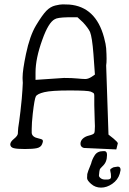

<svg xmlns="http://www.w3.org/2000/svg" viewBox="-20 -689 596 884"><path d="M455.1 6.8Q455.1 6.8 461.9 6.8Q472.7 7.8 472.7 24.4Q472.7 41 467.8 53.7Q462.9 66.4 451.2 77.1Q439.5 87.9 439 93.3Q438.5 98.6 437.5 100.6L435.5 119.1Q435.5 126 445.3 132.8Q454.1 138.7 470.7 137.7Q470.7 136.7 472.7 137.7Q491.2 137.7 491.2 126Q491.2 109.4 488.3 100.6Q487.3 96.7 487.3 94.7Q487.3 90.8 489.3 88.9Q492.2 86.9 497.1 84Q502 81.1 502.9 81.1Q503.9 81.1 512.2 79.6Q520.5 78.1 522.5 78.1Q535.2 78.1 535.2 93.8L531.2 111.3Q522.5 139.6 497.1 157.2Q471.7 174.8 445.3 174.8Q418.9 174.8 399.9 158.2Q380.9 141.6 380.9 130.9Q380.9 120.1 381.8 112.3Q382.8 104.5 399.4 64.5Q404.3 43.9 416.5 25.4Q428.7 6.8 455.1 6.8ZM522.5 -29.3 515.6 -1 366.2 -7.8Q351.6 -11.7 350.6 -25.4Q350.6 -26.4 350.6 -27.3Q350.6 -40 360.4 -49.8Q371.1 -60.5 389.6 -64.9Q408.2 -69.3 413.1 -75.2Q417 -79.1 417 -108.4Q417 -121.1 416 -136.7Q414.1 -180.7 414.1 -205.1Q414.1 -210.9 414.1 -216.8Q414.1 -216.8 414.1 -236.3V-248Q414.1 -253.9 412.6 -257.8Q411.1 -261.7 397.9 -267.1Q384.8 -272.5 300.3 -272.5Q215.8 -272.5 183.6 -264.6Q151.4 -256.8 145 -245.1Q138.7 -233.4 130.9 -166Q126 -121.1 126 -95.7Q126 -91.8 126 -87.9Q126 -87.9 126 -77.1Q127.9 -57.6 157.2 -51.8Q171.9 -48.8 175.8 -44.9Q176.8 -43 177.7 -40Q177.7 -35.2 173.8 -25.4Q168 -10.7 149.4 -6.8Q130.9 -2.9 94.7 -2.9Q58.6 -2.9 43.5 -6.8Q28.3 -10.7 27.3 -23.4V-24.4Q27.3 -36.1 44.9 -50.3Q62.5 -64.5 62.5 -76.2V-78.1Q62.5 -78.1 62.5 -81.1Q62.5 -95.7 68.4 -130.9Q74.2 -171.9 80.1 -233.4Q84 -279.3 85 -307.6Q85 -318.4 84 -326.2Q84 -326.2 84 -333Q84 -365.2 99.6 -440.4Q117.2 -524.4 146 -572.3Q174.8 -620.1 193.4 -639.2Q211.9 -658.2 234.4 -663.6Q256.8 -668.9 268.6 -668.9Q280.3 -668.9 298.8 -668Q420.9 -658.2 459 -516.6Q467.8 -483.4 468.8 -466.8Q470.7 -437.5 470.7 -418Q470.7 -398.4 468.8 -387.7L479.5 -69.3L502.9 -50.8Q521.5 -35.2 522.5 -29.3ZM143.6 -321.3 274.4 -330.1Q312.5 -330.1 336.4 -327.6Q360.4 -325.2 373 -325.2Q385.7 -325.2 401.4 -335L417 -345.7L410.2 -440.4Q404.3 -517.6 394.5 -542Q385.7 -560.5 362.3 -585.9L336.9 -609.4H291Q244.1 -608.4 232.4 -600.6Q203.1 -585.9 174.8 -505.9Q143.6 -419.9 143.6 -355.5Z"/></svg>

Font: Drukaatie burti
Style: Light
Weight: 300
Version: Version 0.14